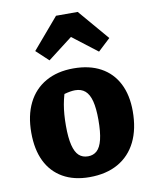

<svg xmlns="http://www.w3.org/2000/svg" viewBox="-88 -845 731 924"><g transform="rotate(-10 277.5 -383.5)"><path d="M275 13Q199 13 145 -18Q91 -49 63 -106.5Q35 -164 35 -246Q35 -330 65 -390.5Q95 -451 152 -483.5Q209 -516 288 -516Q366 -516 421 -486Q476 -456 505 -399.5Q534 -343 534 -264Q534 -177 503.5 -115Q473 -53 415 -20Q357 13 275 13ZM285 -87Q311 -87 328.5 -103Q346 -119 355 -155.5Q364 -192 364 -252Q364 -308 355 -343Q346 -378 327 -394.5Q308 -411 278 -411Q256 -411 224 -402Q192 -393 138 -375L238 -441Q221 -398 213 -353Q205 -308 205 -250Q205 -191 214 -155Q223 -119 240.5 -103Q258 -87 285 -87ZM356 -780 484 -630 424 -574 303 -667 182 -574 122 -630 250 -780Z"/></g></svg>

Font: Piazzolla Thin Black
Style: Regular
Weight: 900
Version: Version 2.005